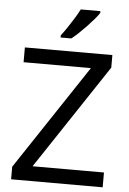

<svg xmlns="http://www.w3.org/2000/svg" viewBox="-62 -989 695 1034"><g transform="rotate(5 286.0 -472.0)"><path d="M533 0H38V-68L414 -634H50V-714H523V-646L147 -80H533ZM438 -934Q429 -920 412 -900Q395 -880 374.5 -858.5Q354 -837 333.5 -817.5Q313 -798 295 -784H237V-796Q252 -815 269.5 -841Q287 -867 304 -894.5Q321 -922 332 -944H438Z"/></g></svg>

Font: Noto Sans Hanifi Rohingya
Style: Regular
Weight: 400
Designer: Monotype Design Team and DaltonMaag
Foundry: Google LLC
Version: Version 2.101